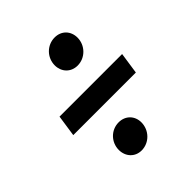

<svg xmlns="http://www.w3.org/2000/svg" viewBox="-179 -762 859 859"><g transform="rotate(-45 251.0 -332.5)"><path d="M289 -487C338 -487 377 -528 377 -576C377 -618 348 -649 305 -649C256 -649 217 -609 217 -560C217 -519 246 -487 289 -487ZM55 -281H451L466 -383H70ZM223 -16C272 -16 311 -57 311 -106C311 -147 282 -178 239 -178C190 -178 152 -138 152 -90C152 -48 181 -16 223 -16Z"/></g></svg>

Font: Fira Sans Medium
Style: Italic
Weight: 500
Italic angle: -8°
Designer: bBox Type GmbH & Carrois Corporate GbR & Edenspiekermann AG
Foundry: bBox Type GmbH & Carrois Corporate GbR & Edenspiekermann AG
Version: Version 4.301;PS 004.301;hotconv 1.0.88;makeotf.lib2.5.64775